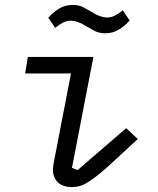

<svg xmlns="http://www.w3.org/2000/svg" viewBox="-20 -747 640 779"><path d="M272 12Q234 12 214.5 -7.5Q195 -27 195 -57Q195 -67 196.5 -77.5Q198 -88 200 -97L268 -449H82L93 -516H359L272 -66L295 -57L492 -227L539 -183L448 -99Q413 -66 387.5 -45Q362 -24 342 -11Q322 2 305.5 7Q289 12 272 12ZM407 -612Q382 -612 364 -621.5Q346 -631 331 -640Q314 -651 297.5 -657Q281 -663 267 -663Q251 -663 236 -655.5Q221 -648 204 -634L176 -675Q193 -695 218 -711Q243 -727 275 -727Q300 -727 318 -717.5Q336 -708 351 -699Q368 -688 384.5 -682Q401 -676 415 -676Q431 -676 446 -683.5Q461 -691 478 -705L506 -664Q489 -644 464 -628Q439 -612 407 -612Z"/></svg>

Font: IBM Plex Mono
Style: Italic
Weight: 400
Italic angle: -9°
Monospace: yes
Designer: Mike Abbink, Paul van der Laan, Pieter van Rosmalen
Foundry: Bold Monday
Version: Version 2.3